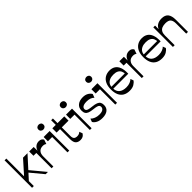

<svg xmlns="http://www.w3.org/2000/svg" viewBox="347 -2298 3813 3813"><g transform="rotate(-45 2253.0 -392.0)"><path d="M104.8 -128 96.6 -252.5 362.6 -550.5H488.4ZM65.7 0V-772H115.1V0ZM448.4 0 213.9 -281.7 243.1 -323.7 512.1 0Z M664.1 -288V0H614.7V-429.8H535.5V-550.5H661.9L664.1 -397.8L654.9 -407.5Q667.4 -481.5 710 -521.3Q752.6 -561 813.9 -561Q853.4 -561 876.5 -545.8Q899.6 -530.6 913.3 -506.5L881.1 -413.9Q853.3 -438.6 804.5 -438.6Q736.2 -438.6 700.2 -398.2Q664.1 -357.7 664.1 -288Z M1042.8 -659.1Q1013.6 -659.1 992.6 -678Q971.6 -696.8 971.6 -727.4Q971.6 -758.6 992.6 -776.8Q1013.5 -795 1042.9 -795Q1073.6 -795 1094.3 -776.8Q1114.9 -758.6 1114.9 -727.4Q1114.9 -696.8 1094.2 -678Q1073.5 -659.1 1042.8 -659.1ZM1061.3 0V-430.9H941.8V-550.5H1110.6V0Z M1419.5 10.5Q1354.6 10.5 1318.6 -25.3Q1282.7 -61.1 1282.7 -147.5V-680.8H1332.1V-186.4Q1332.1 -133.1 1355.6 -110.8Q1379.1 -88.5 1425.6 -88.5Q1481.7 -88.5 1515.4 -124L1540.5 -56.6Q1520.6 -23.5 1491.8 -6.5Q1463.1 10.5 1419.5 10.5ZM1186 -430.9V-550.5H1521.4V-430.9Z M1670.8 -659.1Q1641.6 -659.1 1620.6 -678Q1599.6 -696.8 1599.6 -727.4Q1599.6 -758.6 1620.6 -776.8Q1641.5 -795 1670.9 -795Q1701.6 -795 1722.3 -776.8Q1742.9 -758.6 1742.9 -727.4Q1742.9 -696.8 1722.2 -678Q1701.5 -659.1 1670.8 -659.1ZM1689.3 0V-430.9H1569.8V-550.5H1738.6V0Z M2036.6 10.2Q1957.4 10.2 1905.3 -16.7Q1853.1 -43.6 1831 -84.8L1856.7 -152.4Q1886.3 -120.1 1934.3 -101.1Q1982.2 -82.1 2038.7 -82.1Q2112.4 -82.1 2143.6 -106.1Q2174.7 -130.1 2174.7 -166.1Q2174.7 -187.9 2163.1 -202.8Q2151.6 -217.8 2119.8 -227.4Q2088.1 -237.1 2027.3 -242.9Q1960.8 -249.7 1920.3 -264.9Q1879.9 -280.1 1861.7 -309.9Q1843.6 -339.7 1843.6 -388.8Q1843.6 -470.6 1899.7 -515.8Q1955.8 -561 2047.6 -561Q2117.2 -561 2164 -534.3Q2210.8 -507.6 2235.6 -465.4L2206.6 -388.3Q2179.4 -417.9 2137.8 -432.4Q2096.2 -446.9 2042.4 -446.9Q1992.1 -446.9 1962.1 -436.5Q1932.1 -426.1 1918.8 -408.7Q1905.6 -391.2 1905.6 -369.3Q1905.6 -348.4 1917.2 -334.4Q1928.9 -320.4 1960.3 -311.6Q1991.7 -302.7 2050.6 -296.9Q2124.1 -289.7 2165.2 -273.1Q2206.2 -256.4 2223.1 -227.7Q2239.9 -199 2239.9 -152.9Q2239.9 -72.8 2186.2 -31.3Q2132.6 10.2 2036.6 10.2Z M2384.8 -659.1Q2355.6 -659.1 2334.6 -678Q2313.6 -696.8 2313.6 -727.4Q2313.6 -758.6 2334.6 -776.8Q2355.5 -795 2384.9 -795Q2415.6 -795 2436.3 -776.8Q2456.9 -758.6 2456.9 -727.4Q2456.9 -696.8 2436.2 -678Q2415.5 -659.1 2384.8 -659.1ZM2403.3 0V-430.9H2283.8V-550.5H2452.6V0Z M2802.9 10.2Q2720.8 10.2 2665 -22.7Q2609.2 -55.7 2581.1 -118.7Q2552.9 -181.7 2552.9 -271Q2552.9 -364.6 2583.5 -429.2Q2614.1 -493.8 2669.7 -527.4Q2725.2 -561 2799.8 -561Q2869.7 -561 2920.4 -528.6Q2971.2 -496.1 2997.3 -427.6Q3023.4 -359.1 3019.3 -250.8H2592.1V-304.1H2997.3L2976.4 -273.9Q2976.4 -329.2 2958.4 -368.3Q2940.4 -407.3 2900.8 -427.9Q2861.1 -448.6 2796.2 -448.6Q2733 -448.6 2688.6 -428.6Q2644.1 -408.7 2621 -372.7Q2597.9 -336.7 2597.9 -286.6V-264.6Q2597.9 -176 2651.4 -130.7Q2705 -85.4 2803.9 -85.4Q2861.8 -85.4 2907.3 -103.8Q2952.9 -122.2 2975.4 -147.3L2999.1 -84.9Q2977.1 -48.7 2928.1 -19.2Q2879.1 10.2 2802.9 10.2Z M3197.1 -288V0H3147.7V-429.8H3068.5V-550.5H3194.9L3197.1 -397.8L3187.9 -407.5Q3200.4 -481.5 3243 -521.3Q3285.6 -561 3346.9 -561Q3386.4 -561 3409.5 -545.8Q3432.6 -530.6 3446.3 -506.5L3414.1 -413.9Q3386.3 -438.6 3337.5 -438.6Q3269.2 -438.6 3233.2 -398.2Q3197.1 -357.7 3197.1 -288Z M3711.9 10.2Q3629.8 10.2 3574 -22.7Q3518.2 -55.7 3490.1 -118.7Q3461.9 -181.7 3461.9 -271Q3461.9 -364.6 3492.5 -429.2Q3523.1 -493.8 3578.7 -527.4Q3634.2 -561 3708.8 -561Q3778.7 -561 3829.4 -528.6Q3880.2 -496.1 3906.3 -427.6Q3932.4 -359.1 3928.3 -250.8H3501.1V-304.1H3906.3L3885.4 -273.9Q3885.4 -329.2 3867.4 -368.3Q3849.4 -407.3 3809.8 -427.9Q3770.1 -448.6 3705.2 -448.6Q3642 -448.6 3597.6 -428.6Q3553.1 -408.7 3530 -372.7Q3506.9 -336.7 3506.9 -286.6V-264.6Q3506.9 -176 3560.4 -130.7Q3614 -85.4 3712.9 -85.4Q3770.8 -85.4 3816.3 -103.8Q3861.9 -122.2 3884.4 -147.3L3908.1 -84.9Q3886.1 -48.7 3837.1 -19.2Q3788.1 10.2 3711.9 10.2Z M4395.7 0V-284.2Q4395.7 -364.8 4362.7 -401.7Q4329.7 -438.6 4248.4 -438.6Q4192.1 -438.6 4152.7 -422.2Q4113.3 -405.7 4092.2 -369.9Q4071.1 -334.1 4071.1 -275.6V0H4021.7V-550.5H4071.1V-399.8L4061.2 -419.4Q4079.1 -490.8 4132 -525.9Q4184.9 -561 4260.6 -561Q4357.5 -561 4401.3 -506.5Q4445.1 -452 4445.1 -337.8V0Z"/></g></svg>

Font: Savate ExtraLight
Style: Regular
Weight: 200
Designer: Max Esnée
Foundry: Plomb Type
Version: Version 2.000